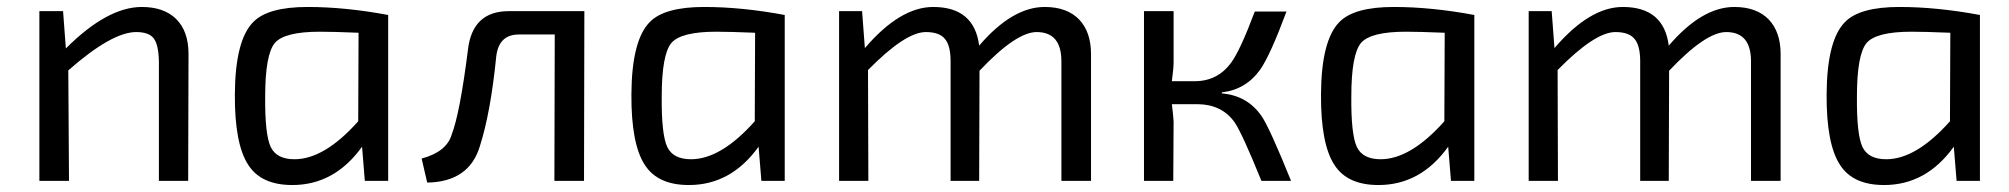

<svg xmlns="http://www.w3.org/2000/svg" viewBox="-20 -519 5765 551"><path d="M169 -380Q288 -499 387 -499Q450 -499 485 -465Q521 -430 521 -364L520 0H436V-343Q435 -391 421 -409Q407 -427 371 -427Q301 -427 176 -317L178 0H93V-487H161Z M1027 0 1019 -98Q940 12 819 12Q730 12 693 -45Q653 -105 654 -249Q655 -404 707 -456Q749 -499 863 -499Q971 -499 1094 -476V0ZM1009 -425Q935 -428 898 -428Q797 -428 769 -396Q741 -363 741 -242Q740 -133 757 -97Q774 -62 825 -62Q911 -62 1008 -171Z M1656 0H1571L1572 -420H1469Q1411 -420 1404 -356Q1388 -196 1357 -99Q1326 3 1206 5L1190 -64Q1261 -83 1276 -132Q1300 -194 1323 -377Q1336 -487 1440 -487H1657Z M2165 0 2157 -98Q2078 12 1957 12Q1868 12 1831 -45Q1791 -105 1792 -249Q1793 -404 1845 -456Q1887 -499 2001 -499Q2109 -499 2232 -476V0ZM2147 -425Q2073 -428 2036 -428Q1935 -428 1907 -396Q1879 -363 1879 -242Q1878 -133 1895 -97Q1912 -62 1963 -62Q2049 -62 2146 -171Z M2462 -381Q2563 -499 2658 -499Q2776 -499 2790 -388Q2885 -499 2978 -499Q3042 -499 3077 -463Q3111 -427 3111 -364V0H3026V-343Q3026 -427 2955 -427Q2896 -427 2791 -316L2790 0H2708V-343Q2708 -388 2692 -407Q2676 -427 2637 -427Q2578 -427 2471 -318L2472 0H2388V-487H2454Z M3486 -251Q3560 -245 3601 -185Q3624 -151 3685 0H3600Q3544 -138 3523 -168Q3487 -219 3418 -220H3343Q3347 -189 3348 -170L3347 0H3263V-487H3348V-341Q3348 -323 3343 -286H3409Q3474 -286 3513 -339Q3539 -374 3581 -486H3672Q3625 -360 3597 -320Q3556 -262 3487 -254Z M4144 0 4136 -98Q4057 12 3936 12Q3847 12 3810 -45Q3770 -105 3771 -249Q3772 -404 3824 -456Q3866 -499 3980 -499Q4088 -499 4211 -476V0ZM4126 -425Q4052 -428 4015 -428Q3914 -428 3886 -396Q3858 -363 3858 -242Q3857 -133 3874 -97Q3891 -62 3942 -62Q4028 -62 4125 -171Z M4441 -381Q4542 -499 4637 -499Q4755 -499 4769 -388Q4864 -499 4957 -499Q5021 -499 5056 -463Q5090 -427 5090 -364V0H5005V-343Q5005 -427 4934 -427Q4875 -427 4770 -316L4769 0H4687V-343Q4687 -388 4671 -407Q4655 -427 4616 -427Q4557 -427 4450 -318L4451 0H4367V-487H4433Z M5595 0 5587 -98Q5508 12 5387 12Q5298 12 5261 -45Q5221 -105 5222 -249Q5223 -404 5275 -456Q5317 -499 5431 -499Q5539 -499 5662 -476V0ZM5577 -425Q5503 -428 5466 -428Q5365 -428 5337 -396Q5309 -363 5309 -242Q5308 -133 5325 -97Q5342 -62 5393 -62Q5479 -62 5576 -171Z"/></svg>

Font: Taylor Sans
Style: Regular
Weight: 400
Italic angle: -8°
Designer: Natanael Gama
Version: Version 1.001 September 8, 2015